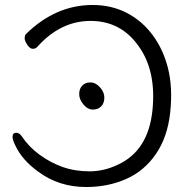

<svg xmlns="http://www.w3.org/2000/svg" viewBox="-20 -733 765 771"><path d="M326 18Q216 18 133 -44Q68 -91 41 -150Q29 -174 30.5 -187Q32 -200 45 -200Q58 -200 68 -185Q95 -144 138.5 -112Q182 -80 231.5 -62.5Q281 -45 339.5 -45Q398 -45 454 -72Q575 -128 592 -288.5Q609 -449 535 -550Q464 -649 343.5 -649Q223 -649 130 -545Q123 -537 111.5 -537Q100 -537 89 -554Q78 -571 79 -581.5Q80 -592 84 -596Q203 -713 352 -713Q428 -713 489.5 -681Q551 -649 593.5 -591.5Q636 -534 655 -457.5Q674 -381 663.5 -282Q653 -183 606 -114.5Q559 -46 486 -14Q413 18 326 18ZM386.5 -306Q374 -293 353 -293Q332 -293 315 -313.5Q298 -334 298 -355Q298 -376 310 -389Q322 -402 343 -402Q364 -402 381.5 -382.5Q399 -363 399 -341Q399 -319 386.5 -306Z"/></svg>

Font: LXGW Bright TC
Style: Regular
Weight: 400
Designer: Christian Thalmann (Catharsis Fonts)
Foundry: LXGW / Christian Thalmann (Catharsis Fonts) / Fontworks Inc.
Version: Version 5.501